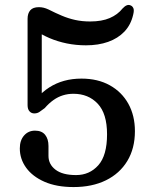

<svg xmlns="http://www.w3.org/2000/svg" viewBox="-20 -743 607 777"><path d="M60.2 -142.3Q60.2 -175.1 77.5 -194.7Q94.8 -214.3 121.7 -214.3Q149 -214.3 162.6 -197.5Q176.2 -180.7 176.2 -152.3V-112.2Q176.2 -78 204.6 -56.3Q233 -34.5 287.9 -34.5Q342.3 -34.5 377.7 -74.1Q413.2 -113.7 413.2 -199.4Q413.2 -283.5 375.3 -323.5Q337.5 -363.5 277.1 -363.5Q255 -363.5 234.9 -357.3Q214.7 -351.1 196.5 -338.2Q178.3 -325.4 161 -305.5Q148.2 -295.7 139.4 -289.9Q130.6 -284 118.7 -284Q107.1 -284 99.4 -292.5Q91.6 -300.9 91.6 -317.7V-667Q91.6 -688.8 102.5 -701.4Q113.4 -714 137.4 -714Q147.4 -714 156.8 -711.7Q166.2 -709.4 176.6 -704.5Q204.3 -690.4 230.3 -679.5Q256.2 -668.5 284.1 -662.3Q312 -656.1 344.8 -656.1Q391.9 -656.1 424 -669.9Q456.1 -683.6 476.1 -708.8Q484.9 -718.4 493.3 -721.6Q501.6 -724.9 510.1 -720.4Q516.5 -717.4 520 -709.2Q523.4 -701.1 518.8 -682.9Q509.4 -642.3 483.3 -614.9Q457.1 -587.6 417.6 -573.6Q378.1 -559.6 327.8 -559.6Q287.9 -559.6 250.5 -567.2Q213 -574.9 180 -589Q147 -603.2 119.5 -622.2L149 -662.2V-338.9L128.1 -344.6Q151.7 -371.5 179.5 -389.3Q207.3 -407 239.8 -416Q272.3 -424.9 309.7 -424.9Q375.6 -424.9 424.3 -397.9Q472.9 -370.9 499.5 -323Q526 -275 526 -212.1Q526 -142.4 495.2 -91.5Q464.4 -40.7 408.6 -13.3Q352.8 14 277.6 14Q208.7 14 160.2 -7.3Q111.7 -28.6 85.9 -64.1Q60.2 -99.6 60.2 -142.3Z"/></svg>

Font: Fraunces SuperSoft 9pt
Style: Regular
Weight: 900
Version: Version 1.000;[b76b70a41]